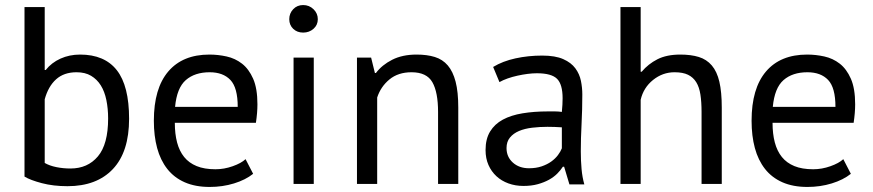

<svg xmlns="http://www.w3.org/2000/svg" viewBox="-20 -728 3454 760"><path d="M77 -700H157V-451H161Q184 -480 219.5 -496Q255 -512 297 -512Q394 -512 442.5 -450Q491 -388 491 -258Q491 -127 427 -59Q363 9 247 9Q191 9 145.5 -3Q100 -15 77 -29ZM283 -442Q233 -442 202 -414Q171 -386 157 -335V-83Q176 -72 203 -66.5Q230 -61 259 -61Q327 -61 367.5 -109Q408 -157 408 -259Q408 -298 401 -332Q394 -366 379 -390Q364 -414 340.5 -428Q317 -442 283 -442Z M982 -40Q952 -16 906.5 -2Q861 12 810 12Q753 12 711 -6.5Q669 -25 642 -59.5Q615 -94 602 -142Q589 -190 589 -250Q589 -378 646 -445Q703 -512 809 -512Q843 -512 877 -504.5Q911 -497 938 -476Q965 -455 982 -416.5Q999 -378 999 -315Q999 -282 993 -242H672Q672 -198 681 -164Q690 -130 709 -106.5Q728 -83 758.5 -70.5Q789 -58 833 -58Q867 -58 901 -70Q935 -82 952 -98ZM810 -442Q751 -442 715.5 -411Q680 -380 673 -305H921Q921 -381 892 -411.5Q863 -442 810 -442Z M1142 -500H1222V0H1142ZM1125 -652Q1125 -675 1140.5 -691.5Q1156 -708 1180 -708Q1204 -708 1221 -691.5Q1238 -675 1238 -652Q1238 -629 1221 -614Q1204 -599 1180 -599Q1156 -599 1140.5 -614Q1125 -629 1125 -652Z M1714 0V-285Q1714 -363 1691.5 -402.5Q1669 -442 1609 -442Q1556 -442 1521.5 -413.5Q1487 -385 1473 -342V0H1393V-500H1449L1464 -439H1468Q1492 -471 1532.5 -491.5Q1573 -512 1629 -512Q1670 -512 1701 -502.5Q1732 -493 1752.5 -469Q1773 -445 1783.5 -404.5Q1794 -364 1794 -302V0Z M1932 -463Q1970 -486 2020.5 -497Q2071 -508 2126 -508Q2178 -508 2209.5 -494Q2241 -480 2257.5 -457.5Q2274 -435 2279.5 -408Q2285 -381 2285 -354Q2285 -294 2282 -237Q2279 -180 2279 -129Q2279 -92 2282 -59Q2285 -26 2293 2H2234L2213 -68H2208Q2199 -54 2185.5 -40.5Q2172 -27 2153 -16.5Q2134 -6 2109 1Q2084 8 2052 8Q2020 8 1992.5 -2Q1965 -12 1945 -30.5Q1925 -49 1913.5 -75Q1902 -101 1902 -134Q1902 -178 1920 -207.5Q1938 -237 1970.5 -254.5Q2003 -272 2048.5 -279.5Q2094 -287 2149 -287Q2163 -287 2176.5 -287Q2190 -287 2204 -285Q2207 -315 2207 -339Q2207 -394 2185 -416Q2163 -438 2105 -438Q2088 -438 2068.5 -435.5Q2049 -433 2028.5 -428.5Q2008 -424 1989.5 -417.5Q1971 -411 1957 -403ZM2074 -62Q2102 -62 2124 -69.5Q2146 -77 2162 -88.5Q2178 -100 2188.5 -114Q2199 -128 2204 -141V-224Q2190 -225 2175.5 -225.5Q2161 -226 2147 -226Q2116 -226 2086.5 -222.5Q2057 -219 2034.5 -209.5Q2012 -200 1998.5 -183.5Q1985 -167 1985 -142Q1985 -107 2010 -84.5Q2035 -62 2074 -62Z M2757 0V-285Q2757 -324 2752.5 -353.5Q2748 -383 2736 -402.5Q2724 -422 2703.5 -432Q2683 -442 2650 -442Q2603 -442 2565 -411.5Q2527 -381 2516 -333V0H2436V-700H2516V-444H2520Q2546 -475 2582.5 -493.5Q2619 -512 2673 -512Q2715 -512 2746 -502.5Q2777 -493 2797.5 -469Q2818 -445 2827.5 -404.5Q2837 -364 2837 -302V0Z M3348 -40Q3318 -16 3272.5 -2Q3227 12 3176 12Q3119 12 3077 -6.5Q3035 -25 3008 -59.5Q2981 -94 2968 -142Q2955 -190 2955 -250Q2955 -378 3012 -445Q3069 -512 3175 -512Q3209 -512 3243 -504.5Q3277 -497 3304 -476Q3331 -455 3348 -416.5Q3365 -378 3365 -315Q3365 -282 3359 -242H3038Q3038 -198 3047 -164Q3056 -130 3075 -106.5Q3094 -83 3124.5 -70.5Q3155 -58 3199 -58Q3233 -58 3267 -70Q3301 -82 3318 -98ZM3176 -442Q3117 -442 3081.5 -411Q3046 -380 3039 -305H3287Q3287 -381 3258 -411.5Q3229 -442 3176 -442Z"/></svg>

Font: PTSans
Style: Regular
Weight: 400
Designer: A.Korolkova, O.Umpeleva, V.Yefimov
Foundry: ParaType Ltd
Version: Version 2.003W OFL